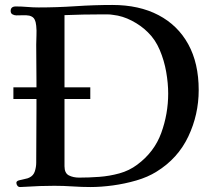

<svg xmlns="http://www.w3.org/2000/svg" viewBox="-20 -755 861 774"><path d="M658 -378Q658 -419 650 -465Q642 -511 624 -553.5Q606 -596 576 -625Q549 -652 511.5 -671.5Q474 -691 436 -695Q425 -697 413 -697Q401 -697 389 -697Q315 -697 240 -694V-403H344V-356H240V-85Q240 -57 257.5 -48Q275 -39 299 -39Q338 -39 379.5 -42Q421 -45 461 -56Q501 -67 533 -91Q602 -142 630 -219Q658 -296 658 -378ZM781 -392Q781 -293 739 -204.5Q697 -116 611 -63Q576 -41 529.5 -27.5Q483 -14 435 -7.5Q387 -1 345 -1Q309 -1 272.5 -3.5Q236 -6 199 -6Q170 -6 140.5 -5Q111 -4 82 -2Q77 -2 71.5 -1.5Q66 -1 61 -1Q54 -1 50 -6.5Q46 -12 46 -18Q46 -25 56.5 -28Q67 -31 80 -33.5Q93 -36 98 -39Q115 -47 120.5 -64.5Q126 -82 126 -99Q126 -153 126.5 -207.5Q127 -262 127 -317V-356H34V-403H127V-427Q127 -464 126.5 -501Q126 -538 126 -575Q126 -594 127 -613Q128 -632 126 -651Q125 -665 119.5 -676.5Q114 -688 98 -692Q87 -694 72.5 -693.5Q58 -693 46 -693Q38 -693 30.5 -697Q23 -701 23 -711Q23 -729 44 -729Q67 -729 90 -727Q113 -725 136 -725Q210 -725 284.5 -730Q359 -735 433 -735Q541 -735 619 -694Q697 -653 739 -576.5Q781 -500 781 -392Z"/></svg>

Font: Kaisei Tokumin Medium
Style: Regular
Weight: 500
Designer: Font-Kai,
Foundry: KAZUO KANAI
Version: Version 5.003